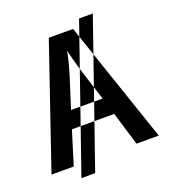

<svg xmlns="http://www.w3.org/2000/svg" viewBox="-148 -874 960 1063"><g transform="rotate(-20 331.5 -342.5)"><path d="M520 -760 230 75H149L439 -760ZM410 -299H224L285 -491Q292 -514 300.5 -547Q309 -580 316 -615Q322 -586 332.5 -549.5Q343 -513 349 -491ZM501 0H632L388 -717H245L0 0H131L192 -197H441Z"/></g></svg>

Font: Noto Sans Display Medium
Style: Regular
Weight: 500
Designer: Monotype Design Team
Foundry: Monotype Imaging Inc.
Version: Version 1.900